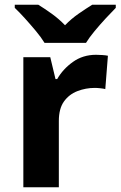

<svg xmlns="http://www.w3.org/2000/svg" viewBox="-20 -786 506 806"><path d="M383 -556Q394 -556 409 -555Q424 -554 433 -552L422 -412Q415 -414 401.5 -415.5Q388 -417 378 -417Q340 -417 305 -403.5Q270 -390 248.5 -360Q227 -330 227 -278V0H78V-546H191L213 -454H220Q244 -496 286 -526Q328 -556 383 -556ZM167 -606Q153 -629 130.5 -656Q108 -683 84.5 -709Q61 -735 42 -753V-766H141Q167 -750 197 -728.5Q227 -707 253 -680Q279 -707 310 -728.5Q341 -750 367 -766H466V-753Q448 -735 424 -709Q400 -683 377.5 -656Q355 -629 341 -606Z"/></svg>

Font: Noto Sans New Tai Lue
Style: Regular
Weight: 400
Designer: Monotype Design Team
Foundry: Monotype Imaging Inc.
Version: Version 2.003